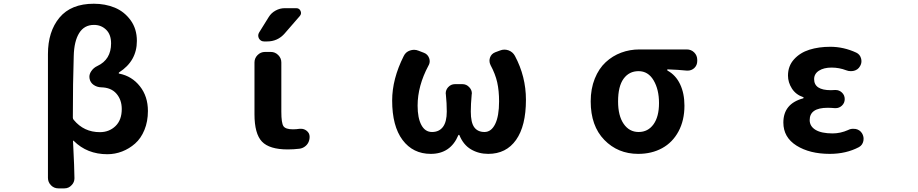

<svg xmlns="http://www.w3.org/2000/svg" viewBox="-20 -831 5040 1054"><path d="M300.8 203.1Q276.4 203.1 259.8 186Q243.2 168.9 243.2 145.5V-534.2Q243.2 -658.2 306.6 -734.4Q370.1 -810.5 495.1 -810.5Q557.6 -810.5 609.9 -789.1Q662.1 -767.6 696.8 -720.2Q731.4 -672.9 731.4 -606.4Q731.4 -496.1 633.8 -433.6Q631.8 -431.6 631.8 -429.2Q631.8 -426.8 634.8 -426.8Q704.1 -413.1 748 -357.4Q792 -301.8 792 -221.7Q792 -164.1 772.9 -117.7Q753.9 -71.3 721.7 -43Q689.5 -14.6 650.4 0.5Q611.3 15.6 569.3 15.6Q458 15.6 384.8 -57.6Q383.8 -59.6 381.8 -58.6Q379.9 -57.6 380.9 -55.7Q388.7 99.6 388.7 147.5Q388.7 169.9 373 185.5Q357.4 203.1 333 203.1ZM528.3 -105.5Q579.1 -105.5 613.8 -138.7Q648.4 -171.9 648.4 -232.4Q648.4 -283.2 619.1 -316.9Q589.8 -350.6 535.2 -351.6Q511.7 -352.5 493.7 -365.2Q475.6 -377.9 471.7 -399.4Q470.7 -404.3 470.7 -409.2Q470.7 -424.8 480.5 -439.5Q493.2 -459 514.6 -468.8Q589.8 -503.9 589.8 -592.8Q589.8 -641.6 562.5 -668Q535.2 -694.3 496.1 -694.3Q442.4 -694.3 414.6 -649.4Q386.7 -604.5 384.8 -523.4Q379.9 -381.8 379.9 -185.5Q379.9 -177.7 384.8 -172.9Q440.4 -105.5 528.3 -105.5Z M1455.1 -737.3Q1468.8 -759.8 1492.7 -772.9Q1516.6 -786.1 1543 -786.1H1606.4Q1623 -786.1 1629.9 -771Q1636.7 -755.9 1626 -743.2L1542 -646.5Q1503.9 -603.5 1446.3 -603.5H1429.7Q1411.1 -603.5 1401.4 -620.1Q1397.5 -627.9 1397.5 -635.7Q1397.5 -644.5 1402.3 -652.3ZM1524.4 -217.8Q1524.4 -155.3 1536.1 -138.2Q1547.9 -121.1 1587.9 -121.1Q1606.4 -121.1 1625 -124Q1628.9 -124 1632.8 -124Q1649.4 -124 1663.1 -113.3Q1679.7 -100.6 1679.7 -80.1Q1679.7 -63.5 1672.9 -49.3Q1666 -35.2 1652.8 -25.9Q1639.6 -16.6 1624 -14.6Q1591.8 -10.7 1559.6 -10.7Q1459 -10.7 1418 -53.7Q1377 -96.7 1377 -204.1V-488.3Q1377 -511.7 1394 -528.8Q1411.1 -545.9 1434.6 -545.9H1466.8Q1490.2 -545.9 1507.3 -528.8Q1524.4 -511.7 1524.4 -488.3Z M2344.7 13.7Q2247.1 13.7 2189.9 -62.5Q2132.8 -138.7 2132.8 -279.3Q2132.8 -397.5 2196.3 -523.4Q2207 -545.9 2230.5 -553.7Q2242.2 -557.6 2252.9 -557.6Q2265.6 -557.6 2277.3 -552.7L2307.6 -541Q2328.1 -533.2 2335.9 -511.7Q2338.9 -502.9 2338.9 -495.1Q2338.9 -482.4 2332 -470.7Q2272.5 -359.4 2272.5 -251Q2272.5 -183.6 2293 -145Q2313.5 -106.4 2351.6 -106.4Q2390.6 -106.4 2411.6 -134.3Q2432.6 -162.1 2432.6 -218.8Q2432.6 -264.6 2427.7 -311.5Q2426.8 -315.4 2426.8 -318.4Q2426.8 -336.9 2439.5 -351.6Q2455.1 -369.1 2477.5 -369.1H2518.6Q2541 -369.1 2556.6 -351.6Q2570.3 -336.9 2570.3 -318.4Q2570.3 -314.5 2569.3 -311.5Q2564.5 -258.8 2564.5 -218.8Q2564.5 -158.2 2583.5 -132.3Q2602.5 -106.4 2639.6 -106.4Q2676.8 -106.4 2698.2 -149.9Q2719.7 -193.4 2719.7 -274.4Q2719.7 -333 2709.5 -378.9Q2699.2 -424.8 2672.9 -473.6Q2667 -485.4 2667 -497.1Q2667 -505.9 2669.9 -514.6Q2676.8 -535.2 2698.2 -543.9L2724.6 -553.7Q2736.3 -558.6 2749 -558.6Q2759.8 -558.6 2771.5 -554.7Q2794.9 -545.9 2806.6 -524.4Q2867.2 -411.1 2867.2 -283.2Q2867.2 -139.6 2813 -63Q2758.8 13.7 2660.2 13.7Q2607.4 13.7 2565.4 -11.2Q2523.4 -36.1 2502 -88.9Q2501 -90.8 2499 -90.8Q2497.1 -90.8 2496.1 -88.9Q2453.1 13.7 2344.7 13.7Z M3483.4 13.7Q3372.1 13.7 3297.4 -63Q3222.7 -139.6 3222.7 -274.4Q3222.7 -343.8 3245.1 -399.4Q3267.6 -455.1 3305.2 -489.7Q3342.8 -524.4 3390.1 -542Q3437.5 -559.6 3490.2 -559.6H3750Q3774.4 -559.6 3791 -543Q3807.6 -526.4 3807.6 -502V-496.1Q3807.6 -472.7 3791 -457Q3775.4 -443.4 3755.9 -443.4Q3752.9 -443.4 3750 -443.4Q3703.1 -448.2 3645.5 -450.2Q3642.6 -450.2 3642.6 -447.8Q3642.6 -445.3 3644.5 -443.4Q3689.5 -418.9 3713.4 -368.7Q3737.3 -318.4 3737.3 -251Q3737.3 -169.9 3704.6 -109.4Q3671.9 -48.8 3614.7 -17.6Q3557.6 13.7 3483.4 13.7ZM3485.4 -440.4Q3433.6 -440.4 3403.3 -398.9Q3373 -357.4 3373 -274.4Q3373 -195.3 3403.8 -150.9Q3434.6 -106.4 3485.8 -106.4Q3537.1 -106.4 3567.4 -148.4Q3597.7 -190.4 3597.7 -265.1Q3597.7 -339.8 3567.9 -390.1Q3538.1 -440.4 3485.4 -440.4Z M4535.2 13.7Q4424.8 13.7 4352.5 -31.7Q4280.3 -77.1 4280.3 -158.2Q4280.3 -261.7 4388.7 -291Q4391.6 -292 4391.6 -294.4Q4391.6 -296.9 4388.7 -297.9Q4348.6 -311.5 4327.1 -345.2Q4305.7 -378.9 4305.7 -416Q4305.7 -468.8 4338.9 -505.4Q4372.1 -542 4423.3 -558.1Q4474.6 -574.2 4538.1 -574.2Q4611.3 -574.2 4680.7 -542Q4701.2 -532.2 4707 -509.8Q4709 -502 4709 -495.1Q4709 -480.5 4701.2 -467.8Q4690.4 -448.2 4668 -442.4Q4658.2 -440.4 4650.4 -440.4Q4636.7 -440.4 4625 -445.3Q4586.9 -460 4544.9 -460Q4502 -460 4475.6 -442.9Q4449.2 -425.8 4449.2 -396.5Q4449.2 -335.9 4541 -335.9Q4550.8 -335.9 4563.5 -336.9Q4565.4 -336.9 4567.4 -336.9Q4586.9 -336.9 4601.6 -323.2Q4617.2 -308.6 4617.2 -287.1Q4617.2 -265.6 4601.6 -251Q4586.9 -237.3 4567.4 -237.3Q4565.4 -237.3 4563.5 -237.3Q4540 -239.3 4523.4 -239.3Q4424.8 -239.3 4424.8 -171.9Q4424.8 -137.7 4457 -118.2Q4489.3 -98.6 4550.8 -98.6Q4593.8 -98.6 4635.7 -117.2Q4648.4 -124 4663.1 -124Q4670.9 -124 4677.7 -123Q4700.2 -118.2 4711.9 -99.6Q4720.7 -85 4720.7 -69.3Q4720.7 -63.5 4719.7 -57.6Q4714.8 -34.2 4695.3 -23.4Q4625 13.7 4535.2 13.7Z"/></svg>

Font: Gen Jyuu Gothic Monospace Bold
Style: Bold
Weight: 700
Designer: [Source Han Sans]
Ryoko NISHIZUKA  (kana & ideographs); Paul D. Hunt (Latin, Greek & Cyrillic); Wenlong ZHANG  (bopomofo
Version: Version 1.002.20150607